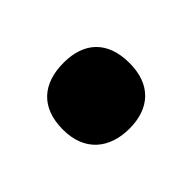

<svg xmlns="http://www.w3.org/2000/svg" viewBox="-54 -545 385 385"><g transform="rotate(-45 139.0 -352.5)"><path d="M44 -352C44 -291 83 -259 140 -259C197 -259 233 -291 233 -352C233 -415 197 -446 140 -446C81 -446 44 -415 44 -352Z"/></g></svg>

Font: Noto Sans Sinhala Condensed Black
Style: Regular
Weight: 900
Width: 3
Designer: Jelle Bosma - Monotype Design Team
Foundry: Monotype Imaging Inc.
Version: Version 2.006